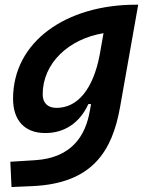

<svg xmlns="http://www.w3.org/2000/svg" viewBox="-20 -542 626 797"><path d="M27.8 234.4 115.7 230.5C363.8 219.2 446.3 85 478.5 -98.1L553.7 -522.5H544.4C253.9 -522.5 34.2 -369.1 34.2 -132.3C34.2 -42 82.5 10.3 168 10.3C248.5 10.3 311.5 -32.7 346.7 -109.9H357.9L353 -82.5C335.9 17.6 280.8 113.3 125.5 123L22.9 129.4ZM409.7 -404.3 393.6 -313C366.2 -171.4 302.2 -94.2 214.4 -94.2C178.2 -94.2 157.2 -114.7 157.2 -150.4C157.2 -279.3 264.6 -380.4 409.7 -404.3Z"/></svg>

Font: Cascadia Mono SemiBold
Style: Italic
Weight: 600
Italic angle: -10°
Monospace: yes
Designer: Aaron Bell
Foundry: Saja Typeworks
Version: Version 2404.023